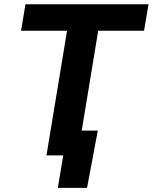

<svg xmlns="http://www.w3.org/2000/svg" viewBox="-20 -748 735 924"><path d="M81.5 -600.1 102.5 -727.5H694.8L673.3 -600.1H452.6L353.5 0H203.6L302.7 -600.1ZM258.3 156.2 284.2 0H242.2L261.7 -119.6H450.7L398.9 156.2Z"/></svg>

Font: Inter 28pt
Style: Bold Italic
Weight: 700
Italic angle: -9.3988°
Designer: Rasmus Andersson
Foundry: rsms
Version: Version 4.001;git-66647c0bb